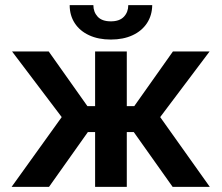

<svg xmlns="http://www.w3.org/2000/svg" viewBox="-20 -732 868 752"><path d="M221.7 -273.4 27.3 -530.3H170.9L322.3 -316.4H352.5V-530.3H476.6V-316.4H505.9L657.2 -530.3H800.8L607.4 -273.4L801.8 0H656.2L503.9 -214.8H476.6V0H352.5V-214.8H324.2L171.9 0H25.4ZM414.1 -577.1Q365.2 -577.1 328.9 -594Q292.5 -610.8 272.7 -641.4Q252.9 -671.9 252.9 -711.9H345.7Q345.7 -685.1 362.5 -666.7Q379.4 -648.4 414.1 -648.4Q448.2 -648.4 465.3 -666.5Q482.4 -684.6 482.4 -711.9H576.2Q575.7 -671.9 555.7 -641.4Q535.6 -610.8 499.3 -594Q462.9 -577.1 414.1 -577.1Z"/></svg>

Font: Pretendard Std SemiBold
Style: Regular
Weight: 600
Designer: Base glyphs from Inter by Rasmus Andersson; Hangeul glyphs from Noto Sans CJK(Source Han Sans) by Jang Soo-young and Kan
Foundry: Kil Hyung-jin
Version: Version 1.309